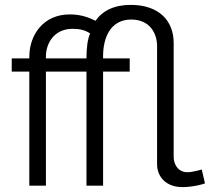

<svg xmlns="http://www.w3.org/2000/svg" viewBox="-20 -760 859 786"><path d="M727 6C769 6 819 -7 819 -10L806 -66C803 -66 771 -55 747 -55C708 -55 691 -89 691 -117V-584C691 -675 631 -740 515 -740C447 -740 400 -716 371 -675C344 -688 313 -701 265 -701C160 -701 100 -620 100 -527V-521H28V-467H100V0H168V-467H334V0H402V-467H511V-521H402V-530C402 -607 433 -680 517 -680C594 -680 623 -623 623 -571V-88C623 -37 659 6 727 6ZM168 -521V-529C168 -583 202 -642 277 -642C300 -642 326 -639 349 -623C338 -600 334 -560 334 -521Z"/></svg>

Font: Raleway Reg
Style: Regular
Weight: 400
Designer: Matt McInerney, Pablo Impallari, Rodrigo Fuenzalida
Foundry: Matt McInerney, Pablo Impallari, Rodrigo Fuenzalida
Version: Version 3.00 July 28, 2015